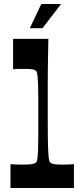

<svg xmlns="http://www.w3.org/2000/svg" viewBox="-20 -933 394 953"><path d="M128 -793 185 -913H283L191 -793ZM32 0V-118Q48 -117 64 -116.5Q80 -116 97 -116Q125 -116 138.5 -118.5Q152 -121 157 -125Q161 -128 163 -134Q165 -140 166.5 -153Q168 -166 169 -190.5Q170 -215 170 -254.5Q170 -294 170 -354Q170 -412 170 -451.5Q170 -491 169 -516Q168 -541 166.5 -554Q165 -567 163 -573.5Q161 -580 157 -583Q152 -587 139.5 -589Q127 -591 104 -591Q88 -591 74.5 -591Q61 -591 45 -589V-740H220Q219 -690 218.5 -654Q218 -618 217.5 -588Q217 -558 217 -524.5Q217 -491 217 -447Q217 -403 217 -340Q217 -284 217.5 -247Q218 -210 219 -187.5Q220 -165 221.5 -152.5Q223 -140 225 -134Q227 -128 231 -125Q237 -120 250 -118Q263 -116 289 -116Q305 -116 318.5 -116.5Q332 -117 347 -118V0Z"/></svg>

Font: Ojuju ExtraLight
Style: Bold
Weight: 700
Version: Version 1.000